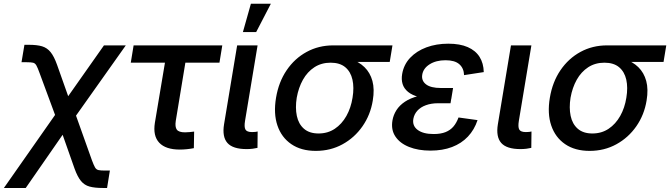

<svg xmlns="http://www.w3.org/2000/svg" viewBox="-72 -771 3476 996"><path d="M-51.8 204.1 254.4 -232.9H300.3L405.3 61.5Q414.6 86.4 421.1 97.7Q427.7 108.9 439 111.3Q450.2 113.8 472.7 113.8H498L483.4 204.1H461.4Q419.4 204.1 392.6 196.8Q365.7 189.5 347.9 167.7Q330.1 146 314.9 104L252.9 -71.8L61.5 204.1ZM231.9 -125.5 133.3 -392.1Q123.5 -419.4 116.9 -431.2Q110.4 -442.9 99.9 -445.6Q89.4 -448.2 66.4 -448.2H39.6L54.7 -538.6H78.1Q120.1 -538.6 146.2 -530.8Q172.4 -522.9 190.4 -500.7Q208.5 -478.5 224.1 -434.6L281.7 -272L467.3 -535.6H580.6L290 -125.5Z M860.8 4.9Q787.6 4.9 754.2 -30.5Q720.7 -65.9 731.4 -133.8L783.7 -445.8H606.4L621.1 -535.6H1081.1L1066.4 -445.8H889.6L839.8 -144Q835 -112.8 845.2 -98.6Q855.5 -84.5 887.7 -84.5Q897.5 -84.5 910.9 -85.7Q924.3 -86.9 935.1 -88.4L933.6 -2.4Q916.5 1 897.9 2.9Q879.4 4.9 860.8 4.9Z M1207.5 2.4Q1135.7 2.4 1107.7 -29.5Q1079.6 -61.5 1090.3 -126.5L1158.2 -535.6H1264.2L1199.2 -144.5Q1193.8 -112.3 1201.2 -99.1Q1208.5 -85.9 1235.4 -85.9Q1245.6 -85.9 1252.4 -86.7Q1259.3 -87.4 1264.6 -88.9L1263.7 -3.9Q1253.9 -1.5 1239 0.5Q1224.1 2.4 1207.5 2.4ZM1188 -604.5 1229.5 -751.5H1333L1256.8 -604.5Z M1566.4 11.7Q1490.2 11.7 1439.2 -23.2Q1388.2 -58.1 1367.2 -119.9Q1346.2 -181.6 1359.9 -263.7Q1373.5 -345.7 1415 -406.7Q1456.5 -467.8 1518.8 -501.7Q1581.1 -535.6 1656.7 -535.6H1963.9L1949.7 -449.7H1725.1L1643.1 -445.8Q1595.2 -445.8 1558.8 -422.1Q1522.5 -398.4 1499.5 -357.4Q1476.6 -316.4 1467.3 -264.2Q1459 -211.9 1467.8 -169.9Q1476.6 -127.9 1504.6 -103.3Q1532.7 -78.6 1580.6 -78.6Q1628.4 -78.6 1664.8 -103Q1701.2 -127.4 1724.9 -169.4Q1748.5 -211.4 1756.8 -264.2Q1765.6 -316.9 1756.3 -357.9Q1747.1 -398.9 1719 -422.4Q1690.9 -445.8 1643.1 -445.8L1647.9 -479Q1702.1 -479 1745.8 -465.1Q1789.6 -451.2 1818.8 -422.6Q1848.1 -394 1859.9 -351.1Q1871.6 -308.1 1861.8 -249.5Q1849.6 -174.8 1808.3 -115.7Q1767.1 -56.6 1704.8 -22.5Q1642.6 11.7 1566.4 11.7Z M2161.1 10.3Q2097.2 10.3 2049.8 -8.8Q2002.4 -27.8 1979 -63Q1955.6 -98.1 1963.9 -146.5Q1968.8 -174.8 1984.6 -199.7Q2000.5 -224.6 2028.6 -243.4Q2056.6 -262.2 2098.4 -272.9Q2140.1 -283.7 2196.3 -283.7H2272.9L2265.1 -235.4H2200.2Q2165 -235.4 2137.5 -225.3Q2109.9 -215.3 2093.3 -197Q2076.7 -178.7 2072.3 -154.8Q2065.9 -118.7 2094.5 -97.2Q2123 -75.7 2177.7 -75.7Q2214.4 -75.7 2239.3 -85.7Q2264.2 -95.7 2280.3 -114.7Q2296.4 -133.8 2306.6 -161.6L2405.3 -147.9Q2388.7 -97.7 2355.2 -62.3Q2321.8 -26.9 2272.9 -8.3Q2224.1 10.3 2161.1 10.3ZM2194.8 -257.8Q2139.6 -257.8 2102.8 -267.3Q2065.9 -276.9 2044.7 -294.4Q2023.4 -312 2016.4 -335.4Q2009.3 -358.9 2014.2 -387.2Q2022.5 -436 2055.7 -471.2Q2088.9 -506.3 2140.1 -525.4Q2191.4 -544.4 2253.4 -544.4Q2314 -544.4 2354.5 -526.6Q2395 -508.8 2415.8 -475.8Q2436.5 -442.9 2437.5 -397L2335.4 -381.3Q2334 -417.5 2310.5 -438Q2287.1 -458.5 2239.3 -458.5Q2189.9 -458.5 2156.5 -437.3Q2123 -416 2118.2 -382.3Q2113.8 -352.1 2138.2 -333.3Q2162.6 -314.5 2215.3 -314.5H2278.3L2269 -257.8Z M2627.9 2.4Q2556.2 2.4 2528.1 -29.5Q2500 -61.5 2510.7 -126.5L2578.6 -535.6H2684.6L2619.6 -144.5Q2614.3 -112.3 2621.6 -99.1Q2628.9 -85.9 2655.8 -85.9Q2666 -85.9 2672.9 -86.7Q2679.7 -87.4 2685.1 -88.9L2684.1 -3.9Q2674.3 -1.5 2659.4 0.5Q2644.5 2.4 2627.9 2.4Z M2986.8 11.7Q2910.6 11.7 2859.6 -23.2Q2808.6 -58.1 2787.6 -119.9Q2766.6 -181.6 2780.3 -263.7Q2793.9 -345.7 2835.4 -406.7Q2877 -467.8 2939.2 -501.7Q3001.5 -535.6 3077.1 -535.6H3384.3L3370.1 -449.7H3145.5L3063.5 -445.8Q3015.6 -445.8 2979.2 -422.1Q2942.9 -398.4 2919.9 -357.4Q2897 -316.4 2887.7 -264.2Q2879.4 -211.9 2888.2 -169.9Q2897 -127.9 2925 -103.3Q2953.1 -78.6 3001 -78.6Q3048.8 -78.6 3085.2 -103Q3121.6 -127.4 3145.3 -169.4Q3168.9 -211.4 3177.2 -264.2Q3186 -316.9 3176.8 -357.9Q3167.5 -398.9 3139.4 -422.4Q3111.3 -445.8 3063.5 -445.8L3068.4 -479Q3122.6 -479 3166.3 -465.1Q3210 -451.2 3239.3 -422.6Q3268.6 -394 3280.3 -351.1Q3292 -308.1 3282.2 -249.5Q3270 -174.8 3228.8 -115.7Q3187.5 -56.6 3125.2 -22.5Q3063 11.7 2986.8 11.7Z"/></svg>

Font: Inter 20pt Medium
Style: Italic
Weight: 500
Italic angle: -9.3988°
Version: Version 4.001;git-66647c0bb